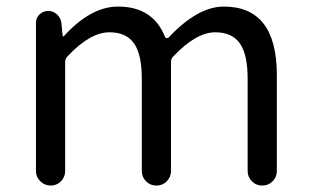

<svg xmlns="http://www.w3.org/2000/svg" viewBox="-20 -577 966 597"><path d="M91.8 -45.9V-505.9Q91.8 -521.5 103 -532.2Q114.3 -543 129.9 -543Q145.5 -543 157.2 -532.2Q168.9 -521.5 170.9 -505.9L174.8 -465.8Q174.8 -463.9 176.3 -463.9Q177.7 -463.9 178.7 -464.8Q262.7 -556.6 346.7 -556.6Q456.1 -556.6 493.2 -461.9Q495.1 -459 498 -458.5Q501 -458 503.9 -460Q594.7 -556.6 675.8 -556.6Q840.8 -556.6 840.8 -343.8V-45.9Q840.8 -26.4 827.6 -13.2Q814.5 0 795.4 0Q776.4 0 763.2 -13.2Q750 -26.4 750 -45.9V-332Q750 -408.2 725.6 -442.4Q701.2 -476.6 649.4 -476.6Q589.8 -476.6 518.6 -401.4Q511.7 -394.5 511.7 -383.8V-45.9Q511.7 -26.4 498.5 -13.2Q485.4 0 466.3 0Q447.3 0 434.1 -13.2Q420.9 -26.4 420.9 -45.9V-332Q420.9 -408.2 396.5 -442.4Q372.1 -476.6 320.3 -476.6Q259.8 -476.6 189.5 -401.4Q182.6 -394.5 182.6 -383.8V-45.9Q182.6 -26.4 169.4 -13.2Q156.2 0 137.7 0Q119.1 0 105.5 -13.2Q91.8 -26.4 91.8 -45.9Z"/></svg>

Font: Gen Jyuu GothicX Regular
Style: Regular
Weight: 400
Designer: [Source Han Sans]
Ryoko NISHIZUKA  (kana & ideographs); Paul D. Hunt (Latin, Greek & Cyrillic); Wenlong ZHANG  (bopomofo
Version: Version 1.002.20150607